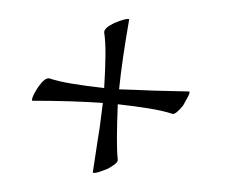

<svg xmlns="http://www.w3.org/2000/svg" viewBox="-36 -504 521 436"><g transform="rotate(5 224.0 -285.5)"><path d="M192 -108Q190 -108 190 -109Q190 -113 191.5 -132.5Q193 -152 195 -188Q197 -211 197.5 -231Q198 -251 199 -268Q132 -267 39 -259Q38 -259 38 -261Q38 -270 50 -292Q63 -314 73 -313Q93 -308 125 -305.5Q157 -303 199 -302Q198 -344 195.5 -376Q193 -408 188 -428Q187 -438 209 -451Q232 -463 240 -463Q242 -463 242 -462Q234 -369 233 -302Q250 -303 270 -304Q290 -305 313 -306Q349 -308 368.5 -309.5Q388 -311 392 -311Q393 -311 393 -309Q393 -305 389.5 -297Q386 -289 381 -278Q366 -256 359 -257Q338 -262 306.5 -264.5Q275 -267 233 -268Q235 -226 237.5 -194.5Q240 -163 244 -142V-141Q244 -134 223 -120Q213 -115 205 -111.5Q197 -108 192 -108Z"/></g></svg>

Font: Luxurious Roman
Style: Regular
Weight: 400
Designer: Robert E. Leuschke
Foundry: Robert E. Leuschke
Version: Version 1.010; ttfautohint (v1.8.3)